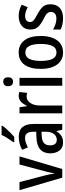

<svg xmlns="http://www.w3.org/2000/svg" viewBox="784 -1590 816 2424"><g transform="rotate(-90 1192.0 -378.0)"><path d="M161 0 3 -540H105L187 -227Q194 -198 201.5 -165.5Q209 -133 213 -103H217Q219 -123 226 -153.5Q233 -184 241 -215L327 -540H430L270 0Z M677 -549Q760 -549 799.5 -502Q839 -455 839 -363V0H766L749 -74H747Q721 -32 688 -11Q655 10 604 10Q537 10 502.5 -36.5Q468 -83 468 -153Q468 -234 519 -278.5Q570 -323 669 -326L741 -329V-360Q741 -417 721.5 -443.5Q702 -470 662 -470Q634 -470 604.5 -460Q575 -450 543 -434L513 -507Q548 -527 589.5 -538Q631 -549 677 -549ZM688 -259Q625 -256 597 -230Q569 -204 569 -156Q569 -111 587.5 -90Q606 -69 638 -69Q684 -69 712.5 -106Q741 -143 741 -210V-262ZM817 -757Q804 -737 779 -708.5Q754 -680 726 -652.5Q698 -625 676 -606H610V-618Q636 -654 660.5 -693Q685 -732 701 -766H817Z M1193 -550Q1219 -550 1243 -543L1231 -443Q1211 -450 1184 -450Q1136 -450 1104 -403.5Q1072 -357 1072 -281V0H973V-540H1050L1064 -447H1069Q1088 -491 1119.5 -520.5Q1151 -550 1193 -550Z M1373 -745Q1428 -745 1428 -683Q1428 -652 1413 -636.5Q1398 -621 1373 -621Q1347 -621 1331.5 -636.5Q1316 -652 1316 -683Q1316 -714 1331 -729.5Q1346 -745 1373 -745ZM1421 -540V0H1322V-540Z M1950 -271Q1950 -187 1926.5 -124Q1903 -61 1856.5 -25.5Q1810 10 1740 10Q1675 10 1628.5 -25Q1582 -60 1558 -123Q1534 -186 1534 -271Q1534 -402 1586.5 -476Q1639 -550 1743 -550Q1838 -550 1894 -478.5Q1950 -407 1950 -271ZM1635 -270Q1635 -175 1660.5 -124Q1686 -73 1742 -73Q1798 -73 1823.5 -123.5Q1849 -174 1849 -271Q1849 -367 1823.5 -416.5Q1798 -466 1742 -466Q1686 -466 1660.5 -416.5Q1635 -367 1635 -270Z M2350 -150Q2350 -72 2303.5 -31Q2257 10 2173 10Q2130 10 2094.5 1.5Q2059 -7 2031 -21V-117Q2058 -99 2095 -86.5Q2132 -74 2169 -74Q2211 -74 2232 -92.5Q2253 -111 2253 -144Q2253 -172 2233 -192.5Q2213 -213 2156 -240Q2098 -270 2064.5 -305.5Q2031 -341 2031 -404Q2031 -472 2078 -511Q2125 -550 2201 -550Q2242 -550 2277 -540Q2312 -530 2345 -512L2313 -436Q2287 -450 2259 -459.5Q2231 -469 2202 -469Q2166 -469 2146 -452.5Q2126 -436 2126 -408Q2126 -379 2147 -361Q2168 -343 2224 -314Q2282 -283 2316 -248Q2350 -213 2350 -150Z"/></g></svg>

Font: Noto Sans Lao Condensed Medium
Style: Regular
Weight: 500
Width: 3
Designer: Monotype Design Team
Foundry: Monotype Imaging Inc.
Version: Version 2.003; ttfautohint (v1.8.4.7-5d5b)